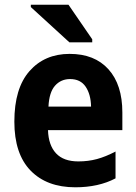

<svg xmlns="http://www.w3.org/2000/svg" viewBox="-20 -786 578 816"><path d="M300 10Q179 10 110 -61Q41 -132 41 -269Q41 -411 105.5 -484Q170 -557 276 -557Q382 -557 441 -491.5Q500 -426 500 -308V-233H184Q186 -169 218 -134.5Q250 -100 313 -100Q355 -100 392 -110Q429 -120 471 -142V-28Q399 10 300 10ZM186 -333H367Q366 -385 344 -417.5Q322 -450 278 -450Q239 -450 214 -422Q189 -394 186 -333ZM275 -606 111 -756V-766H271L372 -619V-606Z"/></svg>

Font: Noto Sans SemiCondensed
Style: Bold
Weight: 700
Width: 4
Designer: Monotype Design Team
Foundry: Monotype Imaging Inc.
Version: Version 2.013; ttfautohint (v1.8.4.7-5d5b)